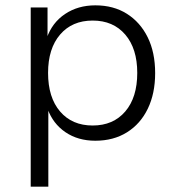

<svg xmlns="http://www.w3.org/2000/svg" viewBox="-20 -519 665 719"><path d="M95 180V-491H158V-376H155Q175 -434 223.5 -466.5Q272 -499 337 -499Q405 -499 455 -467.5Q505 -436 533 -379.5Q561 -323 561 -245Q561 -169 533.5 -112Q506 -55 455.5 -23.5Q405 8 337 8Q272 8 225 -24Q178 -56 158 -112H161V180ZM327 -49Q404 -49 449 -101.5Q494 -154 494 -246Q494 -337 449 -389.5Q404 -442 327 -442Q250 -442 205 -389.5Q160 -337 160 -246Q160 -154 205 -101.5Q250 -49 327 -49Z"/></svg>

Font: Nunito Sans 9pt Light
Style: Regular
Weight: 300
Version: Version 3.101;gftools[0.9.27]